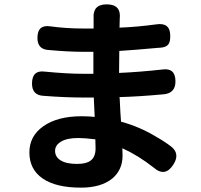

<svg xmlns="http://www.w3.org/2000/svg" viewBox="-20 -816 922 882"><path d="M352 46Q237 46 176 4Q115 -38 115 -116Q115 -191 179 -236Q244 -282 355 -282Q385 -282 415 -279Q413 -308 411 -365V-368H361Q278 -368 177 -376Q127 -380 127 -432Q127 -495 186 -487Q288 -477 363 -477H409V-578H363Q291 -578 196 -587Q152 -593 152 -642Q152 -704 211 -695Q284 -685 362 -685H410V-729Q410 -730 410 -731Q405 -796 470 -796Q538 -796 530 -729Q530 -728 530 -727L529 -689Q609 -692 697 -704Q761 -714 762 -654Q763 -626 754 -613Q744 -599 718 -597Q713 -597 703 -596Q594 -586 528 -582L527 -481Q620 -485 729 -497Q786 -504 786 -442Q786 -389 734 -383Q614 -372 529 -370Q529 -367 530 -360Q533 -291 536 -257Q621 -234 697 -188Q736 -166 766 -143Q808 -110 777 -61Q739 0 686 -46Q615 -102 542 -135Q543 -123 543 -101Q543 -36 496 4Q444 46 352 46ZM334 -63Q376 -63 396 -78Q419 -95 419 -134Q419 -159 418 -176Q368 -182 339 -182Q288 -182 260.5 -165.5Q233 -149 233 -123Q233 -95 259 -79Q285 -63 334 -63Z"/></svg>

Font: GenSenRounded JP B
Style: Regular
Weight: 700
Version: Version 1.501;PS 1;hotconv 16.6.51;makeotf.lib2.5.65220